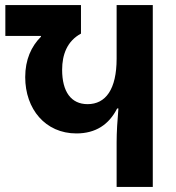

<svg xmlns="http://www.w3.org/2000/svg" viewBox="-20 -734 690 754"><path d="M438 0H580V-714H438V-504C438 -383 395 -325 324 -325C259 -325 224 -374 224 -460C224 -520 244 -573 298 -602V-714H1V-593H141V-590C103 -552 79 -500 79 -431C79 -306 158 -210 280 -210C356 -210 408 -245 440 -308H445C441 -261 438 -216 438 -175Z"/></svg>

Font: Noto Sans Georgian Condensed Bold
Style: Regular
Weight: 700
Width: 3
Designer: Monotype Design Team, Akaki Razmadze
Foundry: Google LLC
Version: Version 2.005